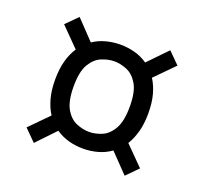

<svg xmlns="http://www.w3.org/2000/svg" viewBox="-92 -719 734 696"><g transform="rotate(20 275.0 -371.0)"><path d="M103.5 -127.5 59.5 -171.5 130 -243Q115 -266 106.2 -297.5Q97.5 -329 97.5 -370Q97.5 -411 106.2 -442.8Q115 -474.5 130.5 -497.5L59.5 -569.5L103.5 -613.5L173 -540.5Q196 -556 223 -563Q250 -570 277.5 -570Q305.5 -570 332.8 -562.8Q360 -555.5 383 -539.5L453.5 -612.5L497 -569L425 -496Q440 -473 448.5 -441.8Q457 -410.5 457 -370Q457 -330 448.5 -299Q440 -268 425.5 -244.5L497 -172.5L453.5 -128.5L384 -200.5Q361 -184 333.5 -176.5Q306 -169 277.5 -169Q249.5 -169 222.5 -176.2Q195.5 -183.5 172 -199.5ZM277.5 -233.5Q301 -233.5 326 -243.8Q351 -254 368.2 -283.5Q385.5 -313 385.5 -370Q385.5 -427 368.2 -456Q351 -485 326 -495.2Q301 -505.5 277.5 -505.5Q254 -505.5 228.8 -495.2Q203.5 -485 186.2 -456Q169 -427 169 -370Q169 -313 186.2 -283.5Q203.5 -254 228.8 -243.8Q254 -233.5 277.5 -233.5Z"/></g></svg>

Font: Trispace SemiCondensed Light
Style: Regular
Weight: 300
Width: 4
Designer: Tyler Finck
Foundry: Etcetera Type Company
Version: Version 1.210; ttfautohint (v1.8.3)